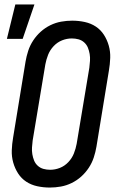

<svg xmlns="http://www.w3.org/2000/svg" viewBox="-20 -836 540 864"><path d="M204 8Q175 8 147.5 2Q120 -4 98 -18.5Q76 -33 61.5 -55.5Q47 -78 39.5 -104.5Q32 -131 33 -159.5Q34 -188 39 -217L95 -559Q99 -583 107 -607.5Q115 -632 129.5 -654Q144 -676 163.5 -693.5Q183 -711 206.5 -722.5Q230 -734 255 -738.5Q280 -743 305 -743Q334 -743 361.5 -737Q389 -731 411 -716.5Q433 -702 447.5 -679.5Q462 -657 469.5 -630.5Q477 -604 476 -575.5Q475 -547 470 -518L414 -176Q410 -152 402 -127.5Q394 -103 379.5 -81Q365 -59 345.5 -41.5Q326 -24 302.5 -12.5Q279 -1 254 3.5Q229 8 204 8ZM206 -72Q228 -72 249.5 -80.5Q271 -89 287.5 -106.5Q304 -124 312.5 -145.5Q321 -167 325 -189L382 -531Q384 -547 385 -562.5Q386 -578 383.5 -593Q381 -608 375.5 -621.5Q370 -635 359 -645Q348 -655 333.5 -659Q319 -663 303 -663Q281 -663 259.5 -654.5Q238 -646 221.5 -628.5Q205 -611 196.5 -589.5Q188 -568 184 -546L127 -204Q125 -188 124 -172.5Q123 -157 125.5 -142Q128 -127 133.5 -113.5Q139 -100 150 -90Q161 -80 175.5 -76Q190 -72 206 -72ZM11 -661 49 -816H135L82 -661Z"/></svg>

Font: Iosevka Curly Slab Medium
Style: Italic
Weight: 500
Italic angle: -9°
Monospace: yes
Designer: Belleve Invis
Foundry: Belleve Invis
Version: Version 22.1.2; ttfautohint (v1.8.4)